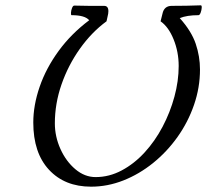

<svg xmlns="http://www.w3.org/2000/svg" viewBox="-20 -688 778 721"><path d="M322 13Q223 13 164 -50.5Q105 -114 105 -228Q105 -293 129 -362.5Q153 -432 200 -496.5Q247 -561 315 -612Q299 -631 249 -631Q246 -631 246.5 -640Q247 -649 250.5 -658Q254 -667 259 -667Q287 -666 315 -666Q343 -666 371 -666Q387 -666 387 -646Q387 -637 384 -626L380 -608Q324 -567 280 -505Q236 -443 211 -371Q186 -299 186 -225Q186 -175 207 -128.5Q228 -82 263 -52.5Q298 -23 339 -23Q390 -23 437 -48Q484 -73 523 -115.5Q562 -158 590.5 -212Q619 -266 635 -325Q651 -384 651 -440Q651 -493 632 -540Q613 -587 583 -608L590 -636Q596 -666 625 -666Q653 -666 680 -666.5Q707 -667 734 -668Q738 -668 737.5 -659Q737 -650 733.5 -640.5Q730 -631 725 -631Q682 -631 655 -620Q699 -571 715 -523.5Q731 -476 731 -427Q731 -359 708.5 -294Q686 -229 646.5 -173.5Q607 -118 555 -76Q503 -34 443.5 -10.5Q384 13 322 13Z"/></svg>

Font: Junicode
Style: Italic
Weight: 400
Italic angle: -11°
Designer: Peter S. Baker
Version: Version 2.100; ttfautohint (v1.8.4)